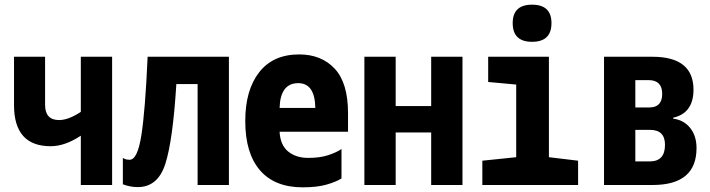

<svg xmlns="http://www.w3.org/2000/svg" viewBox="-20 -792 3040 822"><path d="M460 0V-549H326V-313Q273 -278 233 -278Q173 -278 173 -343V-549H40V-342Q40 -166 197 -166Q258 -166 326 -211V0Z M735 -432H826V0H960V-549H612Q602 -321 585.5 -214.5Q569 -108 535 -108Q517 -108 506 -116V-3Q537 9 570 9Q656 9 688 -91Q720 -191 735 -432Z M1442 -28V-154Q1420 -139 1384.5 -127.5Q1349 -116 1300 -116Q1247 -116 1213.5 -143.5Q1180 -171 1177 -228H1470V-307Q1470 -437 1413 -498Q1356 -559 1261 -559Q1149 -559 1089.5 -482.5Q1030 -406 1030 -274Q1030 -136 1093 -63Q1156 10 1276 10Q1337 10 1377.5 -1.5Q1418 -13 1442 -28ZM1257 -436Q1328 -436 1330 -330H1177Q1180 -436 1257 -436Z M1674 0V-225H1826V0H1960V-549H1826V-338H1674V-549H1540V0Z M2341 -693Q2341 -772 2258 -772Q2175 -772 2175 -693Q2175 -613 2258 -613Q2341 -613 2341 -693ZM2455 0V-104L2330 -119V-549H2070V-441L2190 -430V-119L2045 -104V0Z M2774 0Q2962 0 2962 -158Q2962 -210 2935 -244Q2908 -278 2862 -284V-288Q2949 -308 2949 -408Q2949 -549 2773 -549H2566V0ZM2700 -449H2757Q2815 -449 2815 -390Q2815 -332 2760 -332H2700ZM2700 -236H2763Q2827 -236 2827 -172Q2827 -101 2762 -101H2700Z"/></svg>

Font: Noto Sans Mono UI Condensed ExtraBold
Style: Regular
Weight: 800
Width: 3
Designer: Monotype Design team
Foundry: Monotype Imaging Inc.
Version: 1.000